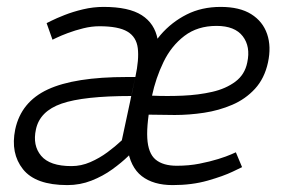

<svg xmlns="http://www.w3.org/2000/svg" viewBox="-20 -528 820 556"><path d="M486 -195 409 -196 420 -251Q464 -249 509.5 -251Q555 -253 594.5 -262Q634 -271 661.5 -291.5Q689 -312 696 -347Q706 -393 683 -423Q660 -453 607 -453Q552 -453 514 -424Q476 -395 453.5 -348.5Q431 -302 420 -250H360Q370 -298 391.5 -344Q413 -390 445 -427Q477 -464 520.5 -486Q564 -508 619 -508Q674 -508 707.5 -487Q741 -466 753.5 -429.5Q766 -393 756 -347Q746 -301 718.5 -271Q691 -241 652.5 -224.5Q614 -208 571 -201.5Q528 -195 486 -195ZM175 8Q83 8 46.5 -38Q10 -84 24 -153Q41 -233 118.5 -269Q196 -305 347 -305H372L360 -250Q222 -250 158.5 -228Q95 -206 84 -153Q74 -107 99 -77Q124 -47 187 -47ZM175 8 187 -47Q215 -47 241.5 -58.5Q268 -70 291 -87Q314 -104 331.5 -120.5Q349 -137 359 -148.5Q369 -160 369 -160L393 -121Q393 -121 382 -108Q371 -95 351.5 -76Q332 -57 305 -37.5Q278 -18 245 -5Q212 8 175 8ZM480 8Q424 8 390.5 -18Q357 -44 349 -101Q341 -158 360 -250H420Q404 -172 406.5 -128Q409 -84 430.5 -66Q452 -48 492 -48ZM326 -90 372 -305 420 -250 393 -125ZM132 -413 115 -461Q115 -461 129 -468Q143 -475 167 -484.5Q191 -494 220.5 -501Q250 -508 280 -508L268 -452Q245 -452 221 -446Q197 -440 177 -432.5Q157 -425 144.5 -419Q132 -413 132 -413ZM480 8 492 -48Q527 -48 557.5 -54Q588 -60 612 -67.5Q636 -75 649.5 -81Q663 -87 663 -87L681 -44Q681 -44 654 -31Q627 -18 581.5 -5Q536 8 480 8ZM420 -250 372 -305Q383 -356 379 -388.5Q375 -421 349 -436.5Q323 -452 268 -452L280 -508Q353 -508 390.5 -484Q428 -460 436.5 -414Q445 -368 431 -302Z"/></svg>

Font: Epunda Sans Light
Style: Italic
Weight: 300
Italic angle: -12.0243°
Designer: Simon Atzbach
Foundry: typofactur
Version: Version 2.204